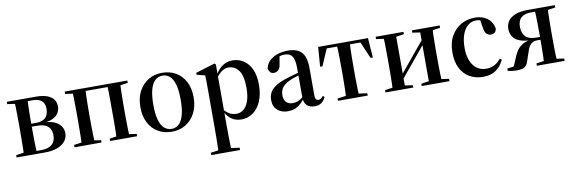

<svg xmlns="http://www.w3.org/2000/svg" viewBox="-51 -880 4642 1545"><g transform="rotate(-10 2269.5 -107.5)"><path d="M30 0V-19L121 -32L150 -24H237Q293 -24 323 -49.5Q353 -75 353 -123Q353 -158 339.5 -180Q326 -202 300 -212.5Q274 -223 235 -223H168V-247H232Q283 -247 309 -271Q335 -295 335 -343Q335 -390 309.5 -410.5Q284 -431 240 -431H160L121 -423L30 -436V-455H267Q325 -455 360.5 -441Q396 -427 412.5 -403.5Q429 -380 429 -348Q429 -317 413.5 -292.5Q398 -268 365 -253Q332 -238 281 -237L278 -241Q365 -240 407.5 -208Q450 -176 450 -125Q450 -88 428 -60Q406 -32 363.5 -16Q321 0 262 0ZM91 0Q93 -24 93.5 -60Q94 -96 94.5 -135Q95 -174 95 -205V-249Q95 -281 94.5 -320Q94 -359 93.5 -395Q93 -431 91 -455H198Q196 -431 195 -395Q194 -359 193.5 -320Q193 -281 193 -249V-205Q193 -174 193.5 -135Q194 -96 195 -60Q196 -24 198 0Z M564 0Q566 -24 566.5 -60Q567 -96 567.5 -135Q568 -174 568 -205V-249Q568 -281 567.5 -320Q567 -359 566.5 -395Q566 -431 564 -455H671Q669 -431 668 -395Q667 -359 666.5 -320Q666 -281 666 -249V-205Q666 -174 666.5 -135Q667 -96 668 -60Q669 -24 671 0ZM848 0Q850 -24 851 -60Q852 -96 852 -135Q852 -174 852 -205V-249Q852 -281 852 -320Q852 -359 851 -395Q850 -431 848 -455H955Q953 -431 952 -395Q951 -359 950.5 -320Q950 -281 950 -249V-205Q950 -174 950.5 -135Q951 -96 952 -60Q953 -24 955 0ZM503 0V-19L594 -32H636L724 -19V0ZM794 0V-19L883 -32H924L1015 -19V0ZM503 -436V-455H638V-423H594ZM880 -423V-455H1015V-436L924 -423ZM634 -431V-455H879V-431Z M1299 13Q1236 13 1187 -15Q1138 -43 1109.5 -96.5Q1081 -150 1081 -226Q1081 -302 1110.5 -356Q1140 -410 1189 -439Q1238 -468 1299 -468Q1363 -468 1412 -439.5Q1461 -411 1489 -358Q1517 -305 1517 -229Q1517 -154 1487.5 -99.5Q1458 -45 1409 -16Q1360 13 1299 13ZM1299 -10Q1334 -10 1359 -33Q1384 -56 1397.5 -104.5Q1411 -153 1411 -229Q1411 -305 1397.5 -352.5Q1384 -400 1359 -422.5Q1334 -445 1299 -445Q1265 -445 1239.5 -422Q1214 -399 1200.5 -350.5Q1187 -302 1187 -226Q1187 -151 1200.5 -103Q1214 -55 1239.5 -32.5Q1265 -10 1299 -10Z M1576 253V234L1667 221H1710L1811 234V253ZM1637 253Q1639 228 1639.5 191.5Q1640 155 1640.5 115Q1641 75 1641 42V-249Q1641 -279 1641 -302Q1641 -325 1640.5 -345.5Q1640 -366 1639 -387L1572 -404V-420L1729 -468L1739 -459V-376V-372V-79V-75V42Q1739 75 1739.5 115Q1740 155 1741 191.5Q1742 228 1743 253ZM1865 13Q1838 13 1812.5 3.5Q1787 -6 1765.5 -28Q1744 -50 1726 -85H1713L1720 -106Q1751 -69 1776.5 -54Q1802 -39 1836 -39Q1868 -39 1893.5 -60Q1919 -81 1934 -124Q1949 -167 1949 -233Q1949 -331 1916.5 -374Q1884 -417 1834 -417Q1812 -417 1792.5 -407Q1773 -397 1756 -379.5Q1739 -362 1723 -339L1717 -364H1728Q1743 -395 1764.5 -418Q1786 -441 1813.5 -454.5Q1841 -468 1875 -468Q1925 -468 1965 -442Q2005 -416 2028.5 -365.5Q2052 -315 2052 -239Q2052 -160 2027.5 -103.5Q2003 -47 1960.5 -17Q1918 13 1865 13Z M2245 13Q2194 13 2160.5 -16Q2127 -45 2127 -100Q2127 -131 2140.5 -158Q2154 -185 2188.5 -208.5Q2223 -232 2286 -251Q2303 -257 2325 -263Q2347 -269 2374.5 -276.5Q2402 -284 2432 -291V-273Q2387 -259 2356.5 -249.5Q2326 -240 2311 -233Q2277 -218 2258 -201Q2239 -184 2231 -165Q2223 -146 2223 -123Q2223 -82 2243 -63.5Q2263 -45 2293 -45Q2312 -45 2328 -49.5Q2344 -54 2363 -66.5Q2382 -79 2407 -104L2415 -65H2385Q2364 -37 2342 -19.5Q2320 -2 2296 5.5Q2272 13 2245 13ZM2467 11Q2424 11 2402 -10.5Q2380 -32 2378 -70V-73V-312Q2378 -361 2369.5 -389Q2361 -417 2343 -429Q2325 -441 2294 -441Q2277 -441 2261 -436.5Q2245 -432 2228 -426L2257 -448L2244 -372Q2240 -340 2224.5 -325.5Q2209 -311 2189 -311Q2169 -311 2158.5 -322Q2148 -333 2144 -353Q2152 -404 2202.5 -436Q2253 -468 2328 -468Q2379 -468 2412 -450.5Q2445 -433 2460.5 -396Q2476 -359 2476 -301V-78Q2476 -54 2483.5 -44.5Q2491 -35 2503 -35Q2514 -35 2522.5 -40.5Q2531 -46 2543 -60L2555 -50Q2544 -23 2522 -6Q2500 11 2467 11Z M2562 -295 2574 -455H2981L2993 -295H2974L2910 -443L2943 -431H2613L2645 -443L2581 -295ZM2656 0V-19L2754 -32H2801L2899 -19V0ZM2724 0Q2726 -24 2727 -60Q2728 -96 2728.5 -135Q2729 -174 2729 -205V-249Q2729 -281 2728.5 -320Q2728 -359 2727 -395Q2726 -431 2724 -455H2831Q2829 -431 2828 -395Q2827 -359 2826.5 -320Q2826 -281 2826 -249V-205Q2826 -174 2826.5 -135Q2827 -96 2828 -60Q2829 -24 2831 0Z M3044 0V-19L3135 -32H3181L3271 -19V0ZM3340 0V-19L3429 -32H3476L3567 -19V0ZM3105 0Q3107 -24 3107.5 -60Q3108 -96 3108.5 -135Q3109 -174 3109 -205V-249Q3109 -281 3108.5 -320Q3108 -359 3107.5 -395Q3107 -431 3105 -455H3207V0ZM3187 -61 3170 -100H3186L3305 -244L3424 -388L3435 -348H3424L3305 -204ZM3403 0V-455H3507Q3505 -431 3504 -395Q3503 -359 3502.5 -320Q3502 -281 3502 -249V-205Q3502 -174 3502.5 -135Q3503 -96 3504 -60Q3505 -24 3507 0ZM3044 -436V-455H3271V-436L3181 -423H3135ZM3340 -436V-455H3567V-436L3476 -423H3429Z M3841 13Q3780 13 3732 -14Q3684 -41 3657 -93.5Q3630 -146 3630 -221Q3630 -302 3661.5 -357Q3693 -412 3744 -440Q3795 -468 3856 -468Q3900 -468 3932.5 -452.5Q3965 -437 3984 -410.5Q4003 -384 4007 -351Q4004 -331 3992.5 -321Q3981 -311 3961 -311Q3941 -311 3926 -325.5Q3911 -340 3907 -372L3894 -449L3934 -421Q3917 -436 3898 -440Q3879 -444 3862 -444Q3823 -444 3794 -419.5Q3765 -395 3749 -349.5Q3733 -304 3733 -241Q3733 -186 3749 -142Q3765 -98 3797.5 -72.5Q3830 -47 3878 -47Q3904 -47 3925.5 -54.5Q3947 -62 3964.5 -75.5Q3982 -89 3997 -108L4012 -98Q3994 -60 3968.5 -35Q3943 -10 3911 1.5Q3879 13 3841 13Z M4285 -455H4508V-436L4418 -423L4381 -431H4310Q4256 -431 4228.5 -406.5Q4201 -382 4201 -332Q4201 -279 4228.5 -251.5Q4256 -224 4313 -224H4381V-201H4324Q4296 -201 4279.5 -191.5Q4263 -182 4253.5 -166.5Q4244 -151 4238 -131L4213 -58Q4206 -31 4193.5 -16.5Q4181 -2 4162.5 3.5Q4144 9 4117 9Q4099 9 4078.5 6.5Q4058 4 4043 0V-19L4162 -35L4089 -7L4129 -102Q4144 -138 4165 -163.5Q4186 -189 4221.5 -203Q4257 -217 4315 -218L4266 -211Q4209 -213 4173.5 -228.5Q4138 -244 4122 -271Q4106 -298 4106 -331Q4106 -370 4127 -397.5Q4148 -425 4187.5 -440Q4227 -455 4285 -455ZM4341 0Q4343 -24 4344 -60Q4345 -96 4345.5 -135Q4346 -174 4346 -205V-249Q4346 -281 4345.5 -320Q4345 -359 4344 -395Q4343 -431 4341 -455H4448Q4446 -431 4445 -395Q4444 -359 4443.5 -320Q4443 -281 4443 -249V-205Q4443 -174 4443.5 -135Q4444 -96 4445 -60Q4446 -24 4448 0ZM4281 0V-19L4371 -32H4418L4508 -19V0Z"/></g></svg>

Font: Source Serif 4 60pt SemiBold
Style: Regular
Weight: 600
Version: Version 4.004;hotconv 1.0.116;makeotfexe 2.5.65601